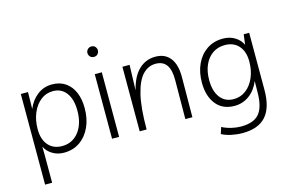

<svg xmlns="http://www.w3.org/2000/svg" viewBox="-110 -956 2128 1422"><g transform="rotate(-15 954.5 -245.0)"><path d="M79 200V-495H134L132 -366Q158 -429 207 -466.5Q256 -504 319 -504Q380 -504 422.5 -474.5Q465 -445 487 -393Q509 -341 509 -273Q509 -190 480 -127Q451 -64 399 -28Q347 8 277 8Q229 8 190 -15Q151 -38 132 -77L133 0V200ZM276 -43Q355 -43 403.5 -104.5Q452 -166 452 -268Q452 -355 415 -404.5Q378 -454 313 -454Q260 -454 219.5 -422Q179 -390 155.5 -335Q132 -280 132 -210Q132 -132 170.5 -87.5Q209 -43 276 -43Z M700 -495V0H646V-495ZM674 -620Q656 -620 645 -632Q634 -644 634 -660Q634 -676 645.5 -688Q657 -700 674 -700Q693 -700 703.5 -688Q714 -676 714 -660Q714 -644 703.5 -632Q693 -620 674 -620Z M858 0V-495H913L907 -301Q932 -403 985 -453.5Q1038 -504 1112 -504Q1186 -504 1225.5 -453Q1265 -402 1264 -305L1262 0H1208L1210 -297Q1211 -375 1184 -414Q1157 -453 1100 -453Q1045 -453 1002.5 -410Q960 -367 935.5 -268Q911 -169 911 0Z M1592 210Q1550 210 1507 201Q1464 192 1433 175L1449 125Q1482 142 1520 151Q1558 160 1593 160Q1691 160 1733 110Q1775 60 1776 -51L1777 -139Q1751 -75 1701 -37.5Q1651 0 1587 0Q1495 0 1445.5 -63Q1396 -126 1396 -228Q1396 -309 1425 -371Q1454 -433 1506.5 -468.5Q1559 -504 1630 -504Q1682 -504 1721.5 -479.5Q1761 -455 1778 -417L1788 -495H1830V-58Q1830 79 1771 144.5Q1712 210 1592 210ZM1631 -454Q1577 -454 1537 -426Q1497 -398 1475 -348.5Q1453 -299 1453 -233Q1453 -147 1490.5 -98.5Q1528 -50 1594 -50Q1647 -50 1688 -81.5Q1729 -113 1752.5 -167.5Q1776 -222 1776 -290Q1776 -367 1737 -410.5Q1698 -454 1631 -454Z"/></g></svg>

Font: Livvic Light
Style: Regular
Weight: 300
Designer: Jacques Le Bailly, Baron von Fonthausen
Version: Version 1.001; ttfautohint (v1.8.2)